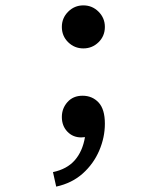

<svg xmlns="http://www.w3.org/2000/svg" viewBox="-20 -504 620 714"><path d="M189 190 177 136Q229 125 258 92Q287 59 296 6Q288 7 282 7Q251 7 230.5 -14.5Q210 -36 210 -69Q210 -101 231 -124.5Q252 -148 287 -148Q323 -148 346.5 -123Q370 -98 370 -44Q370 7 349 56Q328 105 288 141Q248 177 189 190ZM290 -324Q257 -324 233.5 -347Q210 -370 210 -404Q210 -437 233.5 -460.5Q257 -484 290 -484Q323 -484 346.5 -460.5Q370 -437 370 -404Q370 -370 346.5 -347Q323 -324 290 -324Z"/></svg>

Font: Sometype Mono Medium
Style: Regular
Weight: 500
Monospace: yes
Designer: Ryoichi Tsunekawa
Foundry: Dharma Type
Version: Version 1.000; ttfautohint (v1.8.3)